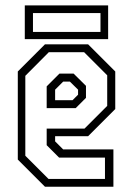

<svg xmlns="http://www.w3.org/2000/svg" viewBox="-20 -708 504 728"><path d="M314 -540 417 -437V-294.5L314 -191.5H189V-172L219.5 -141.5H410V0H150.5L47.5 -103V-437L150.5 -540ZM299 -510H165L76 -420.5V-117.5L164 -29.5H378V-110.5H204L157 -157.5V-220.5H300.5L386.5 -306.5V-422.5ZM259 -429 306 -382.5V-337L267 -298H157V-380.5L205.5 -429ZM245 -398.5H219.5L189 -368V-328H255L276 -349V-368ZM74 -559.5V-687.5H390V-559.5ZM105 -587H361V-658.5H105Z"/></svg>

Font: Tourney Condensed Light
Style: Regular
Weight: 300
Width: 3
Designer: Tyler Finck
Foundry: Etcetera Type Co
Version: Version 1.010; ttfautohint (v1.8.3)